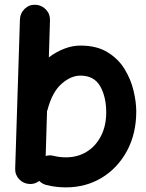

<svg xmlns="http://www.w3.org/2000/svg" viewBox="-20 -750 627 827"><path d="M132.3 -729.5Q159.2 -728.5 177.7 -709Q196.3 -689.5 195.3 -662.6L190.4 -502.9Q222.2 -526.9 257.1 -540.3Q292 -553.7 326.2 -553.7Q396.5 -553.7 443.1 -525.1Q489.7 -496.6 516.8 -452.1Q543.9 -407.7 555.4 -358.9Q566.9 -310.1 566.9 -270Q566.9 -174.3 527.1 -100.3Q487.3 -26.4 418.7 15.4Q350.1 57.1 263.7 57.1Q219.2 57.1 178.2 46.4Q161.6 42 148.9 29.3Q130.9 43.5 107.9 42.5Q81.1 41.5 62.7 22.2Q44.4 2.9 45.4 -23.9L65.9 -666.5Q66.9 -693.4 86.2 -711.9Q105.5 -730.5 132.3 -729.5ZM211.4 -78.6Q236.3 -72.3 263.7 -72.3Q314.5 -72.3 353.5 -96.4Q392.6 -120.6 415 -164.3Q437.5 -208 437.5 -266.1Q437.5 -333 411.4 -378.7Q385.3 -424.3 326.2 -424.3Q285.6 -424.3 245.4 -389.2Q205.1 -354 185.1 -278.3Q184.1 -274.4 182.6 -271L176.8 -78.1Q194.3 -83.5 211.4 -78.6Z"/></svg>

Font: Mikhak-DS1-FD Bold
Style: Bold
Weight: 700
Designer: Amin Abedi
Version: Version 3.2